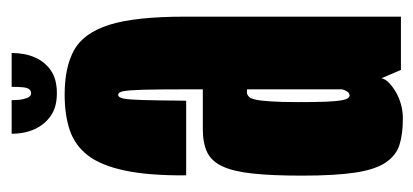

<svg xmlns="http://www.w3.org/2000/svg" viewBox="-220 -522 745 346"><g transform="rotate(-90 153.0 -349.5)"><path d="M112 3.5Q125.5 3.5 137.8 0Q150 -3.5 159.8 -9.2Q169.5 -15 176.2 -21.5Q183 -28 184.5 -35L199.5 0H295.5V-389Q295.5 -479 280.8 -525.5Q266 -572 235.2 -589Q204.5 -606 155 -606Q118.5 -606 91 -596.8Q63.5 -587.5 45.5 -564.2Q27.5 -541 18.2 -497.8Q9 -454.5 9.5 -387H144Q144.5 -438.5 145.2 -465Q146 -491.5 148 -500.5Q150 -509.5 154.5 -509.5Q159.5 -509.5 161.2 -499.8Q163 -490 163.8 -463.8Q164.5 -437.5 164.5 -387.5V-357H92.5Q67.5 -357 51.2 -349.2Q35 -341.5 25.8 -321.8Q16.5 -302 12.8 -267.5Q9 -233 9 -178Q9 -118.5 14.5 -82.2Q20 -46 32.8 -27.2Q45.5 -8.5 64.8 -2.5Q84 3.5 112 3.5ZM153.5 -92.5Q151 -92.5 148.5 -95.8Q146 -99 144.5 -108.2Q143 -117.5 142.2 -135.8Q141.5 -154 141.5 -185Q141.5 -216 142.8 -234.8Q144 -253.5 146 -262.2Q148 -271 151.5 -274.2Q155 -277.5 159 -277.5H164.5V-106Q164 -103.5 162.2 -99.8Q160.5 -96 158.2 -94.2Q156 -92.5 153.5 -92.5ZM157.5 -620Q183 -620 198.8 -631Q214.5 -642 222.2 -660Q230 -678 230 -701.5H169Q169 -689 168.2 -681.2Q167.5 -673.5 164.8 -670Q162 -666.5 157.5 -666.5Q153.5 -666.5 151 -670Q148.5 -673.5 146.8 -681Q145 -688.5 145 -701.5H84.5Q84.5 -678 92.8 -660Q101 -642 116.8 -631Q132.5 -620 157.5 -620Z"/></g></svg>

Font: Anybody UltraCondensed
Style: Bold
Weight: 700
Width: 1
Version: Version 1.113;gftools[0.9.25]